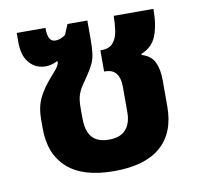

<svg xmlns="http://www.w3.org/2000/svg" viewBox="-67 -619 738 704"><g transform="rotate(-10 301.5 -267.5)"><path d="M304 13Q188 13 130 -39Q72 -91 72 -186V-219Q72 -266 88 -299Q104 -332 135 -367Q145 -378 156.5 -392Q168 -406 169 -419L166 -420Q156 -415 145.5 -412Q135 -409 123 -409Q86 -409 62.5 -436Q39 -463 39 -512V-548H146Q146 -520 153 -508Q160 -496 175 -496Q183 -496 193 -499.5Q203 -503 212 -510L228 -548H302V-481Q302 -449 299.5 -428Q297 -407 289.5 -390Q282 -373 267 -351Q255 -333 244.5 -318Q234 -303 228 -285Q222 -267 222 -238V-198Q222 -165 231.5 -144Q241 -123 259.5 -113.5Q278 -104 304 -104Q348 -104 368 -127.5Q388 -151 388 -191V-288Q388 -318 375 -335.5Q362 -353 333 -353H330V-432H334Q364 -432 378 -449Q392 -466 396 -492.5Q400 -519 400 -548H548Q548 -487 532.5 -448Q517 -409 476 -393V-389Q510 -379 523 -352.5Q536 -326 536 -285V-187Q536 -89 477.5 -38Q419 13 304 13Z"/></g></svg>

Font: Noto Sans Thai
Style: Bold
Weight: 700
Designer: Monotype Design Team
Foundry: Monotype Imaging Inc.
Version: Version 2.001